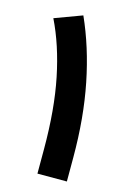

<svg xmlns="http://www.w3.org/2000/svg" viewBox="-104 -714 527 769"><g transform="rotate(15 159.0 -330.0)"><path d="M144 -659.7Q196.3 -543.5 224.4 -403.8Q252.4 -264.2 252.4 -100.1V0H130.4V-101.6Q130.4 -266.6 104.5 -393.3Q78.6 -520 30.8 -617.7Z"/></g></svg>

Font: Vazir WOL-UI
Style: Bold-WOL-UI
Weight: 700
Designer: Saber Rastikerdar
Foundry: Saber Rastikerdar
Version: Version 30.1.0